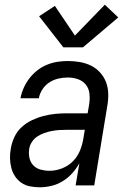

<svg xmlns="http://www.w3.org/2000/svg" viewBox="-20 -787 540 815"><path d="M149 8Q128 8 107.5 4Q87 0 71 -11Q55 -22 44 -38.5Q33 -55 28 -74.5Q23 -94 22.5 -115Q22 -136 26 -157Q30 -181 41 -205Q52 -229 71.5 -247Q91 -265 115 -276.5Q139 -288 164 -294.5Q189 -301 213.5 -303.5Q238 -306 263 -306H352L359 -347Q362 -369 359.5 -390.5Q357 -412 344 -428Q331 -444 310.5 -451Q290 -458 268 -458Q248 -458 228 -453.5Q208 -449 190 -437.5Q172 -426 160 -407.5Q148 -389 145 -370H67Q71 -392 80.5 -413.5Q90 -435 104.5 -454Q119 -473 138 -488Q157 -503 179 -512Q201 -521 223.5 -524.5Q246 -528 268 -528Q294 -528 319.5 -523.5Q345 -519 367 -508Q389 -497 405.5 -478.5Q422 -460 430.5 -437Q439 -414 439.5 -388Q440 -362 435 -335L380 0H301L317 -94Q304 -71 286 -51Q268 -31 245.5 -17.5Q223 -4 198 2Q173 8 149 8ZM190 -62Q216 -62 242.5 -72Q269 -82 289 -102Q309 -122 319.5 -148Q330 -174 334 -200L340 -236H263Q247 -236 231.5 -235Q216 -234 200 -231Q184 -228 168.5 -222.5Q153 -217 139 -208Q125 -199 115.5 -184.5Q106 -170 104 -155Q101 -135 105 -116.5Q109 -98 121.5 -85Q134 -72 152.5 -67Q171 -62 190 -62ZM249 -586 146 -718 213 -762 298 -636 425 -767 482 -713 332 -586Z"/></svg>

Font: Iosevka SS04
Style: Italic
Weight: 400
Italic angle: -9°
Monospace: yes
Designer: Belleve Invis
Foundry: Belleve Invis
Version: Version 19.0.0; ttfautohint (v1.8.4)